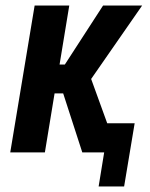

<svg xmlns="http://www.w3.org/2000/svg" viewBox="-20 -550 540 693"><path d="M428 123H336L356 0H277L208 -213H177L142 0H17L105 -530H230L195 -317H214L352 -530H493L309 -265L367 -105H466Z"/></svg>

Font: Iosevka Curly XBdObl
Style: Regular
Weight: 800
Italic angle: -9°
Monospace: yes
Designer: Belleve Invis
Foundry: Belleve Invis
Version: Version 11.1.0; ttfautohint (v1.8.3)